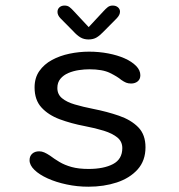

<svg xmlns="http://www.w3.org/2000/svg" viewBox="-20 -678 659 708"><path d="M306 10.5Q265 10.5 226 2.2Q187 -6 156 -20Q125 -34 107 -51.5Q89 -69 89 -87Q89 -102.5 98.8 -111.2Q108.5 -120 124.5 -120Q134 -120 143.2 -116Q152.5 -112 164.5 -104Q180.5 -92 199.2 -80.8Q218 -69.5 244 -62.2Q270 -55 306.5 -55Q362.5 -55 396.8 -73Q431 -91 431 -132Q431 -156 412.8 -171Q394.5 -186 363.2 -195.8Q332 -205.5 292.5 -213Q242.5 -222.5 200.2 -238.2Q158 -254 132.8 -281.8Q107.5 -309.5 107.5 -355.5Q107.5 -391 125 -416Q142.5 -441 171.5 -456.8Q200.5 -472.5 236.2 -480Q272 -487.5 308.5 -487.5Q345 -487.5 379 -481Q413 -474.5 439.5 -462.8Q466 -451 481.8 -435Q497.5 -419 497.5 -400.5Q497.5 -386 487.8 -378Q478 -370 463.5 -370Q453 -370 445 -373.2Q437 -376.5 427 -383.5Q413 -395.5 385.5 -409Q358 -422.5 309.5 -422.5Q291.5 -422.5 271 -419.5Q250.5 -416.5 232.2 -408.8Q214 -401 202.8 -387.5Q191.5 -374 191.5 -353.5Q191.5 -330 208.8 -315.8Q226 -301.5 255.8 -292.8Q285.5 -284 323.5 -276.5Q374.5 -266.5 418.8 -251.2Q463 -236 489.8 -208.8Q516.5 -181.5 516.5 -135Q516.5 -85.5 487.5 -53.2Q458.5 -21 410.8 -5.2Q363 10.5 306 10.5ZM410.5 -610.5 363.5 -563Q349 -547.5 336.5 -540Q324 -532.5 306.5 -532.5Q289.5 -532.5 276.8 -540Q264 -547.5 250 -563L203 -610.5Q192 -622 192 -634Q192 -644.5 199.2 -651Q206.5 -657.5 218 -657.5Q229 -657.5 236.2 -652Q243.5 -646.5 252.5 -636.5L307 -578L361 -636Q370 -646 377.5 -651.8Q385 -657.5 395.5 -657.5Q407.5 -657.5 415 -651Q422.5 -644.5 422.5 -635Q422.5 -623 410.5 -610.5Z"/></svg>

Font: Sono Monospace
Style: Regular
Weight: 400
Designer: Tyler Finck
Foundry: Tyler Finck
Version: Version 2.112